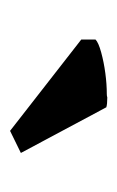

<svg xmlns="http://www.w3.org/2000/svg" viewBox="56 -862 238 391"><g transform="rotate(90 175.5 -666.0)"><path d="M291 -589 246 -567 60 -712V-741Q66 -747 86 -752.5Q106 -758 128.5 -761Q151 -764 171 -764Q175 -764 178 -765Q192 -765 198 -763Z"/></g></svg>

Font: PTSerif
Style: Bold
Weight: 700
Designer: A.Korolkova, O.Umpeleva, V.Yefimov
Foundry: ParaType Ltd
Version: Version 1.000W OFL; ttfautohint (v1.2) -l 8 -r 50 -G 200 -x 